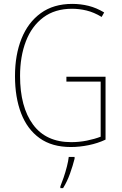

<svg xmlns="http://www.w3.org/2000/svg" viewBox="-20 -745 627 986"><path d="M321 -351H522V-28Q482 -9 435 0.5Q388 10 344 10Q247 10 183.5 -35.5Q120 -81 88.5 -163Q57 -245 57 -354Q57 -463 90.5 -546.5Q124 -630 189.5 -677.5Q255 -725 351 -725Q394 -725 434.5 -715Q475 -705 515 -681L502 -658Q462 -682 424.5 -691Q387 -700 350 -700Q262 -700 202.5 -655.5Q143 -611 113 -533Q83 -455 83 -355Q83 -196 149.5 -105.5Q216 -15 346 -15Q387 -15 426.5 -23Q466 -31 497 -43V-326H321ZM363 70Q354 106 339.5 146.5Q325 187 304 221H290V212Q297 195 306.5 167.5Q316 140 323.5 110.5Q331 81 333 61H363Z"/></svg>

Font: Noto Sans Bengali Condensed Thin
Style: Regular
Weight: 100
Width: 3
Designer: Joana Ranito - Universal Thirst; Jelle Bosma - Monotype Design Team
Foundry: Universal Thirst ehf.
Version: Version 3.000; ttfautohint (v1.8.4.7-5d5b)